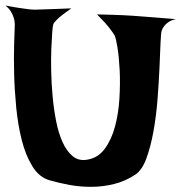

<svg xmlns="http://www.w3.org/2000/svg" viewBox="-20 -707 676 716"><path d="M0 -686.5Q29.3 -680.7 49.8 -677.7Q70.3 -674.8 84 -672.9Q99.6 -670.9 110.4 -670.9Q121.1 -670.9 139.6 -671.9Q156.2 -672.9 181.6 -673.3Q207 -673.8 246.1 -675.8Q223.6 -660.2 210 -649.4Q196.3 -638.7 189.5 -630.9Q180.7 -622.1 178.7 -616.2Q176.8 -612.3 174.8 -587.4Q172.9 -562.5 171.4 -524.9Q169.9 -487.3 170.9 -440.9Q171.9 -394.5 176.3 -346.7Q180.7 -298.8 189.5 -254.4Q198.2 -210 213.4 -176.8Q228.5 -143.6 250.5 -125Q272.5 -106.4 303.7 -111.3Q344.7 -117.2 370.1 -151.4Q395.5 -185.5 408.7 -234.4Q421.9 -283.2 425.3 -339.4Q428.7 -395.5 426.3 -444.8Q423.8 -494.1 418 -530.3Q412.1 -566.4 407.2 -575.2Q401.4 -585 391.6 -597.7Q383.8 -608.4 371.1 -622.6Q358.4 -636.7 341.8 -653.3Q372.1 -652.3 396.5 -651.9Q420.9 -651.4 437.5 -650.4Q457 -649.4 472.7 -648.4Q488.3 -647.5 511.7 -645.5Q531.2 -643.6 562 -641.6Q592.8 -639.6 635.7 -635.7Q619.1 -631.8 608.9 -625Q598.6 -618.2 592.8 -610.4Q585.9 -601.6 583 -592.8Q580.1 -585 578.6 -546.4Q577.1 -507.8 574.7 -453.6Q572.3 -399.4 567.4 -336.4Q562.5 -273.4 552.2 -216.8Q542 -160.2 525.9 -116.2Q509.8 -72.3 484.4 -55.7Q447.3 -31.2 406.2 -21Q365.2 -10.7 323.2 -10.3Q281.2 -9.8 240.7 -17.1Q200.2 -24.4 163.1 -35.2Q125 -46.9 100.1 -87.9Q75.2 -128.9 61 -185.1Q46.9 -241.2 40.5 -306.2Q34.2 -371.1 32.7 -431.6Q31.2 -492.2 32.7 -541.5Q34.2 -590.8 35.2 -616.2Q35.2 -628.9 31.2 -640.6Q28.3 -651.4 21 -663.6Q13.7 -675.8 0 -686.5Z"/></svg>

Font: Irish Grover
Style: Regular
Weight: 400
Designer: Squid
Foundry: Font Diner, Inc DBA Sideshow
Version: Version 1.000